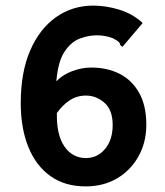

<svg xmlns="http://www.w3.org/2000/svg" viewBox="-20 -654 590 685"><path d="M286 11Q211 11 159.5 -26Q108 -63 81 -130Q54 -197 54 -286Q54 -396 87.5 -473.5Q121 -551 179.5 -592.5Q238 -634 313 -634Q358 -634 405.5 -619.5Q453 -605 489 -572L423 -494L417 -487L409 -493Q408 -501 402.5 -505.5Q397 -510 382 -518Q355 -528 325 -528Q296 -528 265 -516.5Q234 -505 210.5 -470Q187 -435 181 -364Q203 -387 237 -400Q271 -413 306 -413Q362 -413 406 -391Q450 -369 476 -323.5Q502 -278 502 -209Q502 -146 474 -96Q446 -46 397.5 -17.5Q349 11 286 11ZM288 -90Q329 -91 355.5 -123.5Q382 -156 382 -208Q382 -262 352.5 -287.5Q323 -313 287 -313Q254 -313 228.5 -296Q203 -279 183 -251Q181 -174 209.5 -132Q238 -90 288 -90Z"/></svg>

Font: Inconsolata SemiExpanded ExtraBold
Style: Regular
Weight: 800
Width: 6
Monospace: yes
Designer: Raph Levien, Cyreal, Brenton Simpson
Foundry: Raph Levien, Cyreal, Google
Version: Version 3.001; ttfautohint (v1.8.2.53-6de2)